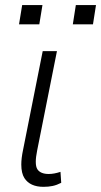

<svg xmlns="http://www.w3.org/2000/svg" viewBox="-20 -731 401 762"><path d="M152.5 10.5Q99.5 10.5 77 -24Q64.5 -43.5 64.5 -78Q64.5 -103 71.5 -136L149.5 -528H206L127.5 -134Q122 -107 122 -89Q122 -69 128.5 -59Q141 -40.5 173.5 -40.5Q194.5 -40.5 220 -49L223 -5.5Q205.5 3.5 189 7Q172.5 10.5 152.5 10.5ZM349 -634.5H269L281 -711H361ZM136 -634.5H55.5L68 -711H148.5Z"/></svg>

Font: Roberto Sans Light
Style: Italic
Weight: 300
Italic angle: -11°
Designer: Google
Version: Version 1.00;June 11, 2020;FontCreator 12.0.0.2522 64-bit; t